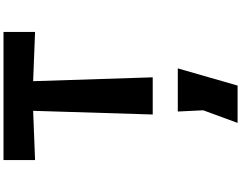

<svg xmlns="http://www.w3.org/2000/svg" viewBox="-160 -729 1375 1095"><g transform="rotate(-90 527.5 -181.5)"><path d="M162 -849H893V-669L612 -680L634 2H422L443 -680L162 -669ZM685 145 587 486H374L446 290L439 145Z"/></g></svg>

Font: OpenDyslexic
Style: Bold
Weight: 800
Designer: Abbie Gonzalez
Version: Version 0.920;hotconv 1.0.109;makeotfexe 2.5.65596